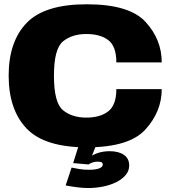

<svg xmlns="http://www.w3.org/2000/svg" viewBox="-20 -702 838 920"><path d="M396 4Q599.5 4 677.2 -82Q755 -168 755 -275H537.5Q537.5 -199 499 -168.8Q460.5 -138.5 393.5 -138.5Q325 -138.5 281.8 -174Q238.5 -209.5 238.5 -339.5Q238.5 -468.5 282 -503.8Q325.5 -539 393.5 -539Q461 -539 499.2 -509.5Q537.5 -480 537.5 -403H755Q755 -512.5 677.5 -597Q600 -681.5 395.5 -681.5Q193.5 -681.5 107.5 -592Q21.5 -502.5 21.5 -339.5Q21.5 -176.5 107.5 -86.2Q193.5 4 396 4ZM403.5 199Q438.5 199 473.5 192Q508.5 185 536.8 171Q565 157 582 137Q599 117 599 91Q599 57 573.5 39.8Q548 22.5 505.5 22.5Q474.5 22.5 448.5 31.2Q422.5 40 409.5 53L404.5 86Q410.5 81 422.5 76.8Q434.5 72.5 446 72.5Q460.5 72.5 466.5 75.5Q472.5 78.5 472.5 86.5Q472.5 98 455.5 104.8Q438.5 111.5 405.5 111.5Q381.5 111.5 360.2 108Q339 104.5 323 101L294.5 186.5Q322.5 192 350.8 195.5Q379 199 403.5 199ZM404.5 86 438 0H355.5L330.5 79.5Z"/></svg>

Font: Anybody SemiExpanded ExtraBold
Style: Regular
Weight: 800
Width: 6
Version: Version 1.113;gftools[0.9.25]